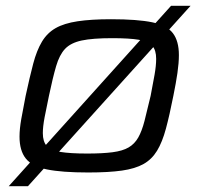

<svg xmlns="http://www.w3.org/2000/svg" viewBox="-20 -584 685 659"><path d="M10 55 567 -564H634L76 55ZM283 8Q192 8 141 -2.5Q90 -13 68.5 -40Q47 -67 47 -115Q47 -141 53 -175.5Q59 -210 68 -255Q82 -320 94 -365.5Q106 -411 124 -441Q142 -471 171 -487.5Q200 -504 246.5 -511Q293 -518 361 -518Q452 -518 502.5 -507.5Q553 -497 573.5 -470Q594 -443 594 -395Q594 -368 589 -333.5Q584 -299 575 -255Q562 -189 549.5 -142.5Q537 -96 519 -66.5Q501 -37 472.5 -21Q444 -5 398.5 1.5Q353 8 283 8ZM279 -57Q332 -57 366.5 -61.5Q401 -66 421.5 -78Q442 -90 454.5 -112Q467 -134 476 -169Q485 -204 497 -255Q505 -296 510.5 -327.5Q516 -359 516 -382Q516 -412 502.5 -427Q489 -442 456.5 -447.5Q424 -453 365 -453Q298 -453 260.5 -445Q223 -437 203.5 -416.5Q184 -396 172.5 -356.5Q161 -317 148 -255Q139 -213 133 -181Q127 -149 127 -127Q127 -98 140.5 -83Q154 -68 187.5 -62.5Q221 -57 279 -57Z"/></svg>

Font: Saira Expanded
Style: Italic
Weight: 400
Width: 7
Italic angle: -12°
Designer: Hector Gatti with collaboration of the Omnibus-Type team
Foundry: Omnibus-Type
Version: Version 1.101